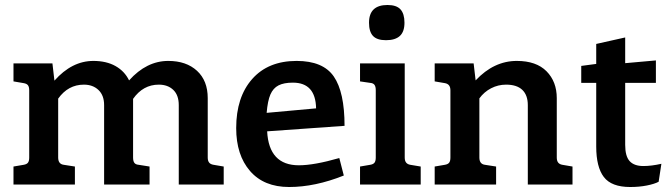

<svg xmlns="http://www.w3.org/2000/svg" viewBox="-20 -739 2687 769"><path d="M876 -72V0H696V-318Q696 -358 674 -379Q652 -400 616 -400Q553 -400 513 -343V-322V-108Q513 -94 518 -87Q523 -80 535 -79L579 -72V0H397V-318Q397 -357 374.5 -378.5Q352 -400 316 -400Q253 -400 213 -344V-108Q213 -82 235 -79L280 -72V0H34V-72L75 -79Q87 -81 92 -87.5Q97 -94 97 -108V-377Q97 -391 92 -397.5Q87 -404 75 -406L34 -413V-485H190L198 -416Q268 -495 354 -495Q406 -495 442.5 -474.5Q479 -454 497 -417Q567 -495 654 -495Q726 -495 769 -455.5Q812 -416 812 -346V-108Q812 -95 817.5 -88Q823 -81 835 -79Z M1339 -106 1357 -36Q1242 10 1138 10Q1037 10 981.5 -54Q926 -118 926 -226Q926 -350 990 -422.5Q1054 -495 1168 -495Q1274 -495 1317 -432.5Q1360 -370 1360 -235L1050 -213Q1057 -77 1177 -77Q1238 -77 1339 -106ZM1048 -287 1246 -305Q1244 -408 1153 -408Q1117 -408 1095.5 -397Q1074 -386 1063 -360.5Q1052 -335 1048 -287Z M1458 -648Q1458 -719 1532 -719Q1568 -719 1584 -701.5Q1600 -684 1600 -648Q1600 -612 1581.5 -595Q1563 -578 1526 -578Q1490 -578 1474 -595Q1458 -612 1458 -648ZM1422 -72 1463 -79Q1475 -81 1480 -87.5Q1485 -94 1485 -108V-378Q1485 -392 1480 -399Q1475 -406 1463 -407L1422 -413V-485H1601V-108Q1601 -95 1606.5 -88Q1612 -81 1623 -79L1665 -72V0H1422Z M2273 -72V0H2094V-318Q2094 -358 2072 -379Q2050 -400 2007 -400Q1975 -400 1947 -385.5Q1919 -371 1900 -345V-108Q1900 -82 1922 -79L1967 -72V0H1721V-72L1762 -79Q1774 -81 1779 -87.5Q1784 -94 1784 -108V-377Q1784 -390 1778.5 -397Q1773 -404 1762 -406L1721 -413V-485H1877L1885 -417Q1958 -495 2050 -495Q2128 -495 2169 -453.5Q2210 -412 2210 -346V-108Q2210 -95 2215.5 -88Q2221 -81 2232 -79Z M2629 -83 2618 -11Q2601 -2 2570.5 4Q2540 10 2504 10Q2429 10 2398.5 -30Q2368 -70 2368 -152V-407H2308V-475L2368 -483V-563L2484 -589V-486L2607 -497V-407H2484V-159Q2484 -113 2502 -93.5Q2520 -74 2557 -74Q2589 -74 2629 -83Z"/></svg>

Font: Enriqueta SemiBold
Style: Regular
Weight: 600
Designer: Viviana Monsalve, Gustavo Ibarra
Foundry: 72Puntos
Version: Version 2.000